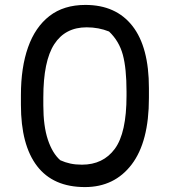

<svg xmlns="http://www.w3.org/2000/svg" viewBox="-20 -740 690 780"><path d="M327 -720Q451 -720 518 -634.5Q585 -549 585 -382V-342Q585 -164 515 -72Q445 20 325 20Q196 20 130.5 -65.5Q65 -151 65 -314V-354Q65 -466 94 -548Q123 -630 181 -675Q239 -720 327 -720ZM156 -312Q156 -228 174.5 -172.5Q193 -117 225 -89Q245 -80 266 -75.5Q287 -71 313 -71Q399 -71 446.5 -135.5Q494 -200 494 -351V-368Q494 -462 479 -517.5Q464 -573 423 -612Q381 -629 332 -629Q245 -629 200.5 -560.5Q156 -492 156 -344Z"/></svg>

Font: Recursive Sn Csl St
Style: Regular
Weight: 400
Version: Version 1.079;hotconv 1.0.112;makeotfexe 2.5.65598; ttfautoh